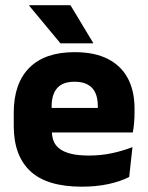

<svg xmlns="http://www.w3.org/2000/svg" viewBox="-20 -707 570 740"><path d="M295 12.5Q161 12.5 97 -47.2Q33 -107 33 -221.5V-272.5Q33 -385.5 93 -445.8Q153 -506 267.5 -506Q344.5 -506 395.8 -479.8Q447 -453.5 472.8 -405Q498.5 -356.5 498.5 -288.5V-272Q498.5 -253 496.8 -233.2Q495 -213.5 492 -196.5H354Q356 -225.5 356.5 -251.2Q357 -277 357 -298Q357 -328.5 347.5 -349.2Q338 -370 318.2 -381Q298.5 -392 267.5 -392Q221.5 -392 200.2 -367.2Q179 -342.5 179 -297V-252L180 -235.5V-200.5Q180 -181.5 186.2 -164.5Q192.5 -147.5 208.2 -134.8Q224 -122 251.8 -114.8Q279.5 -107.5 322.5 -107.5Q368 -107.5 410 -116.2Q452 -125 490.5 -140L478 -25Q444 -7.5 397.5 2.5Q351 12.5 295 12.5ZM114 -196.5V-291H461V-196.5ZM251.5 -687 339 -542V-540H213L92.5 -685V-687Z"/></svg>

Font: Anek Gurmukhi
Style: Bold
Weight: 700
Designer: Sarang Kulkarni (Gurmukhi), Yesha Goshar (Latin)
Foundry: Ek Type
Version: Version 1.003